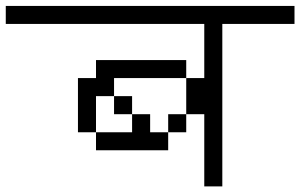

<svg xmlns="http://www.w3.org/2000/svg" viewBox="-20 -708 1040 665"><path d="M1000 -625V-687.5H0V-625H687.5V-437.5H625Q625 -437.5 625 -312.5H562.5V-250H500V-312.5H437.5V-250H312.5V-187.5H562.5V-250H625V-312.5H687.5Q687.5 -312.5 687.5 -62.5H750V-625ZM312.5 -250Q312.5 -250 312.5 -375H375V-312.5H437.5V-375H375V-437.5H625V-500H312.5V-437.5H250V-250Z"/></svg>

Font: BFUnifontExMono
Style: Regular
Weight: 500
Version: Version 15.0.06